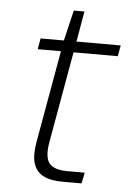

<svg xmlns="http://www.w3.org/2000/svg" viewBox="-48 -646 460 683"><g transform="rotate(5 182.5 -305.0)"><path d="M201 0Q158 0 132 -13.5Q106 -27 97 -56.5Q88 -86 97 -135L155 -462H72L79 -501H162L188 -610H226L207 -501H365L358 -462H200L142 -135Q133 -82 150 -60.5Q167 -39 215 -39H277L269 0Z"/></g></svg>

Font: DM Sans 18pt ExtraLight
Style: Italic
Weight: 250
Italic angle: -10°
Designer: Colophon Foundry, Jonny Pinhorn
Foundry: Colophon Foundry
Version: Version 4.004;gftools[0.9.30]